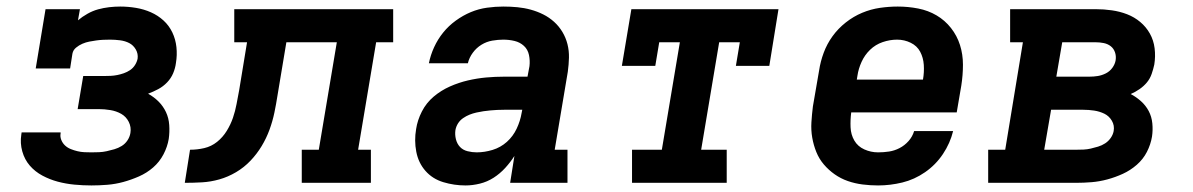

<svg xmlns="http://www.w3.org/2000/svg" viewBox="-20 -558 3640 586"><path d="M259 8Q233 8 207 5.5Q181 3 156.5 -3.5Q132 -10 109.5 -22Q87 -34 71 -52.5Q55 -71 48 -96Q41 -121 45 -147Q45 -149 45.5 -150.5Q46 -152 46 -154H165Q165 -153 165 -152.5Q165 -152 165 -151Q163 -141 167 -131Q171 -121 178.5 -114Q186 -107 196 -103Q206 -99 216.5 -96.5Q227 -94 237.5 -93.5Q248 -93 259 -93Q271 -93 282.5 -93.5Q294 -94 305.5 -96.5Q317 -99 329 -102.5Q341 -106 351.5 -112.5Q362 -119 369 -129.5Q376 -140 378 -152Q381 -170 373 -186Q365 -202 350 -210.5Q335 -219 317 -222Q299 -225 281 -225H217L234 -326H298Q308 -326 318 -326.5Q328 -327 338 -329Q348 -331 358 -334.5Q368 -338 377 -344Q386 -350 392 -359.5Q398 -369 400 -379Q402 -394 394.5 -407Q387 -420 374.5 -426.5Q362 -433 346.5 -435Q331 -437 316 -437Q305 -437 294.5 -436.5Q284 -436 273.5 -434.5Q263 -433 252.5 -431Q242 -429 231.5 -424.5Q221 -420 212 -412.5Q203 -405 201 -394L194 -349H89L119 -530H224L218 -496Q231 -507 247 -516Q263 -525 279.5 -529.5Q296 -534 313 -536Q330 -538 347 -538Q371 -538 395 -534Q419 -530 440.5 -520.5Q462 -511 479 -495.5Q496 -480 506 -459Q516 -438 518.5 -414Q521 -390 517 -366Q515 -350 508.5 -334.5Q502 -319 490 -306.5Q478 -294 463 -286Q448 -278 432 -272Q450 -262 464 -248Q478 -234 486.5 -216Q495 -198 496.5 -176.5Q498 -155 495 -134Q491 -110 479 -87Q467 -64 447.5 -47Q428 -30 404 -19.5Q380 -9 356 -2.5Q332 4 307.5 6Q283 8 259 8Z M544 0 560 -101Q582 -101 603.5 -106Q625 -111 642.5 -125Q660 -139 672 -158.5Q684 -178 691 -198.5Q698 -219 702 -240.5Q706 -262 710 -283L734 -429H695V-530H1180V-429H1128L1073 -101H1112V0H901V-101H953L1008 -429H854L827 -267Q823 -241 817.5 -214.5Q812 -188 802.5 -162Q793 -136 778.5 -112Q764 -88 744.5 -67.5Q725 -47 700.5 -32.5Q676 -18 649.5 -10.5Q623 -3 596.5 -1.5Q570 0 544 0Z M1401 8Q1366 8 1333 -2Q1300 -12 1278.5 -36.5Q1257 -61 1250.5 -95Q1244 -129 1250 -164Q1254 -191 1267.5 -217.5Q1281 -244 1303.5 -263Q1326 -282 1353 -294Q1380 -306 1408 -312.5Q1436 -319 1463.5 -321.5Q1491 -324 1519 -324H1590L1596 -356Q1598 -373 1594.5 -390Q1591 -407 1579 -418Q1567 -429 1550.5 -433Q1534 -437 1516 -437Q1500 -437 1482.5 -434Q1465 -431 1449.5 -421.5Q1434 -412 1423 -397Q1412 -382 1408 -365H1289Q1294 -390 1305 -414Q1316 -438 1332.5 -458.5Q1349 -479 1371 -495Q1393 -511 1417 -521Q1441 -531 1466.5 -534.5Q1492 -538 1516 -538Q1538 -538 1559 -536Q1580 -534 1600 -528.5Q1620 -523 1638 -514Q1656 -505 1671 -491.5Q1686 -478 1696.5 -460.5Q1707 -443 1712 -423Q1717 -403 1716.5 -382Q1716 -361 1713 -339L1673 -101H1712V0H1537L1550 -82Q1538 -63 1522 -45.5Q1506 -28 1486.5 -15.5Q1467 -3 1444.5 2.5Q1422 8 1401 8ZM1435 -93Q1459 -93 1483.5 -100.5Q1508 -108 1527 -125Q1546 -142 1557 -165.5Q1568 -189 1572 -213L1574 -223H1519Q1508 -223 1497.5 -222.5Q1487 -222 1476.5 -221Q1466 -220 1455.5 -218.5Q1445 -217 1434 -214.5Q1423 -212 1413 -208Q1403 -204 1393.5 -197.5Q1384 -191 1378 -181.5Q1372 -172 1370 -161Q1368 -147 1371.5 -133Q1375 -119 1384 -109.5Q1393 -100 1407 -96.5Q1421 -93 1435 -93Z M1909 0V-101H2000L2055 -429H1992L1980 -357H1878L1907 -530H2356L2328 -357H2226L2238 -429H2175L2120 -101H2198V0Z M2660 8Q2636 8 2612.5 5Q2589 2 2567.5 -5.5Q2546 -13 2527.5 -26Q2509 -39 2494.5 -56Q2480 -73 2471.5 -94Q2463 -115 2459 -138Q2455 -161 2456.5 -185Q2458 -209 2461 -233L2480 -343Q2484 -370 2494 -397Q2504 -424 2521 -447.5Q2538 -471 2561.5 -489.5Q2585 -508 2611.5 -519Q2638 -530 2665.5 -534Q2693 -538 2720 -538Q2752 -538 2782.5 -532Q2813 -526 2838.5 -511Q2864 -496 2882.5 -472.5Q2901 -449 2910 -420.5Q2919 -392 2919 -360.5Q2919 -329 2914 -297L2900 -215H2578Q2575 -192 2576 -169.5Q2577 -147 2587.5 -129Q2598 -111 2618 -102Q2638 -93 2660 -93Q2677 -93 2693.5 -95.5Q2710 -98 2725.5 -106Q2741 -114 2753 -127.5Q2765 -141 2770 -158H2889Q2880 -121 2858 -88Q2836 -55 2803.5 -32.5Q2771 -10 2734 -1Q2697 8 2660 8ZM2595 -315H2797Q2801 -338 2799.5 -360Q2798 -382 2788.5 -400Q2779 -418 2759.5 -427.5Q2740 -437 2718 -437Q2696 -437 2674 -429.5Q2652 -422 2635.5 -406Q2619 -390 2609.5 -369Q2600 -348 2597 -327Z M2996 0V-101H3048L3102 -429H3063V-530H3324Q3349 -530 3373.5 -526.5Q3398 -523 3420 -514.5Q3442 -506 3460 -491Q3478 -476 3489.5 -455.5Q3501 -435 3504 -410.5Q3507 -386 3503 -361Q3500 -347 3495 -332.5Q3490 -318 3480.5 -306.5Q3471 -295 3458 -286Q3445 -277 3431 -271Q3448 -262 3462.5 -249Q3477 -236 3486 -219Q3495 -202 3497 -181.5Q3499 -161 3496 -141Q3492 -117 3480.5 -94.5Q3469 -72 3449.5 -55Q3430 -38 3407 -27.5Q3384 -17 3360 -10.5Q3336 -4 3312 -2Q3288 0 3264 0ZM3204 -324H3305Q3318 -324 3330.5 -326Q3343 -328 3355 -334Q3367 -340 3375 -351Q3383 -362 3385 -374Q3387 -387 3383 -398.5Q3379 -410 3370 -417Q3361 -424 3349 -426.5Q3337 -429 3324 -429H3222ZM3167 -101H3264Q3276 -101 3287 -101.5Q3298 -102 3309 -104.5Q3320 -107 3331.5 -110.5Q3343 -114 3353 -120.5Q3363 -127 3370 -137Q3377 -147 3379 -158Q3382 -175 3373.5 -189.5Q3365 -204 3350.5 -211Q3336 -218 3319.5 -220.5Q3303 -223 3286 -223H3188Z"/></svg>

Font: Iosevka Curly Slab ExObl
Style: Bold
Weight: 700
Width: 7
Italic angle: -9°
Monospace: yes
Designer: Belleve Invis
Foundry: Belleve Invis
Version: Version 11.0.0; ttfautohint (v1.8.3)